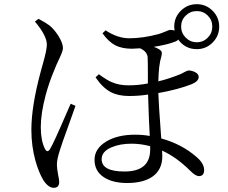

<svg xmlns="http://www.w3.org/2000/svg" viewBox="-20 -839 1088 918"><path d="M588 36Q518 36 476 8Q432 -21 432 -75Q432 -129 489 -163Q543 -195 626 -195Q663 -195 696 -189Q695 -214 692 -271Q689 -352 688 -387Q645 -380 597 -380Q545 -380 509 -399Q470 -420 437 -469L452 -484Q454 -483 457 -481Q494 -454 515 -446Q549 -431 594 -431Q642 -431 687 -440Q687 -452 687 -476Q687 -545 686 -563Q685 -592 650 -608H648Q623 -606 611 -606Q564 -606 532 -622Q499 -639 470 -680L485 -694Q542 -656 598 -656Q663 -656 738 -676Q754 -681 773 -689Q788 -696 794 -696Q805 -696 815 -693Q813 -705 813 -712Q813 -756 844.5 -787.5Q876 -819 921 -819Q965 -819 996.5 -787.5Q1028 -756 1028 -711.5Q1028 -667 996.5 -635.5Q965 -604 921 -604Q865 -604 832 -650Q828 -644 820 -641Q784 -626 715 -615Q729 -611 743 -602Q752 -596 753.5 -589Q755 -582 751 -567Q739 -531 737 -450Q787 -462 839 -483Q851 -488 865 -496Q878 -502 881 -502Q896 -502 911 -495Q930 -486 930 -471Q930 -451 898 -437Q832 -411 737 -394Q739 -337 749 -204Q750 -186 751 -177Q849 -150 919 -89Q956 -58 956 -26Q956 3 931 3Q915 3 890 -22Q825 -87 755 -119Q756 -109 756 -92Q756 -29 711 4Q667 36 588 36ZM237 59Q211 59 187 22Q165 -15 149 -72Q130 -142 130 -218Q130 -331 174 -494Q177 -505 178 -509Q180 -517 185 -534Q204 -600 204 -626Q204 -668 147 -736L164 -749Q197 -732 217 -717Q241 -697 260 -666Q281 -632 281 -609Q281 -596 266 -564Q249 -529 238 -500Q215 -446 198 -383Q175 -296 175 -231Q175 -167 195 -127Q206 -106 219 -126Q235 -151 299 -300Q313 -332 318 -343L341 -333Q333 -310 310 -246Q274 -147 267 -123Q252 -78 252 -52Q252 -35 258 -3Q263 21 263 31Q263 59 237 59ZM575 -19Q698 -19 698 -124V-140Q653 -152 609 -152Q554 -152 514 -135Q466 -115 466 -78Q466 -19 575 -19ZM921 -637Q952 -637 973.5 -659Q995 -681 995 -712Q995 -743 973.5 -764.5Q952 -786 921 -786Q890 -786 868 -764.5Q846 -743 846 -712Q846 -681 868 -659Q890 -637 921 -637Z"/></svg>

Font: Cactus Classical Serif
Style: Regular
Weight: 400
Designer: Henry Chan (via Glyphwiki)、田海東、宇文滿月
Foundry: Moonlit Owen
Version: Version 1.000